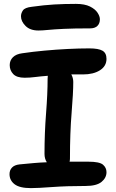

<svg xmlns="http://www.w3.org/2000/svg" viewBox="-20 -957 598 988"><path d="M139 11Q81 11 55 -9Q29 -29 29 -61Q29 -81 41.5 -94.5Q54 -108 80 -111Q121 -115 155 -118Q189 -121 221 -122Q209 -140 209 -165Q209 -272 217 -373.5Q225 -475 225 -552Q225 -561 226 -567Q187 -564 160 -560.5Q133 -557 107 -557Q66 -557 48 -576Q30 -595 30 -622Q30 -646 46.5 -662.5Q63 -679 95 -683Q149 -691 209 -696.5Q269 -702 328 -705Q387 -708 439 -708Q487 -708 507.5 -696Q528 -684 528 -654Q528 -617 494.5 -595.5Q461 -574 407 -574Q376 -574 347 -574Q357 -556 357 -535Q357 -479 348.5 -376.5Q340 -274 340 -141Q340 -132 338 -125Q360 -125 384 -125Q408 -125 435 -125Q492 -125 510 -109.5Q528 -94 528 -71Q528 -42 502.5 -21Q477 0 420 0Q323 0 248.5 5.5Q174 11 139 11ZM178 -800Q135 -800 111.5 -823.5Q88 -847 88 -873Q88 -889 98 -903.5Q108 -918 143 -922Q207 -931 259 -934Q311 -937 371 -937Q416 -937 443 -923.5Q470 -910 482 -891.5Q494 -873 494 -858Q494 -836 481 -823.5Q468 -811 444 -811Q360 -811 308.5 -808.5Q257 -806 227 -803Q197 -800 178 -800Z"/></svg>

Font: Shantell Sans Normal
Style: Regular
Weight: 600
Designer: Stephen Nixon, Anya Danilova, Shantell Martin
Foundry: Arrow Type
Version: Version 1.009;[a7da0bfa3]